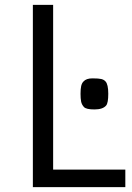

<svg xmlns="http://www.w3.org/2000/svg" viewBox="-20 -767 541 787"><path d="M114.7 -747.1H197.8V-71.8H493.7V0H114.7ZM322.3 -433.1Q333.5 -445.8 358.9 -445.8Q384.3 -445.8 395.3 -443.1Q406.2 -440.4 412.6 -433.1Q423.8 -420.9 423.8 -382.8Q423.8 -344.7 415 -334.5Q401.4 -318.4 367.2 -318.4Q333 -318.4 324 -328.4Q314.9 -338.4 312.5 -350.8Q310.1 -363.3 310.1 -382.6Q310.1 -401.9 312.7 -414.1Q315.4 -426.3 322.3 -433.1Z"/></svg>

Font: Armata
Style: Regular
Weight: 400
Designer: Viktoriya Grabowska
Foundry: Viktoriya Grabowska
Version: Version 1.002